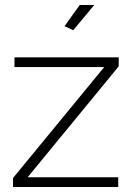

<svg xmlns="http://www.w3.org/2000/svg" viewBox="-20 -750 530 770"><path d="M273.9 -628.9 238.8 -645 299.8 -730H357.9ZM32.2 -36.1 397.9 -481H38.1V-520H456.1V-483.9L90.8 -39.1H454.1V0H32.2Z"/></svg>

Font: Rawline Light
Style: Regular
Weight: 300
Designer: Matt McInerney, Pablo Impallari, Rodrigo Fuenzalida
Foundry: Matt McInerney, Pablo Impallari, Rodrigo Fuenzalida
Version: Version 4.020;PS 004.020;hotconv 1.0.88;makeotf.lib2.5.64775